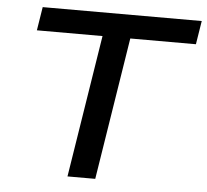

<svg xmlns="http://www.w3.org/2000/svg" viewBox="-51 -759 876 813"><g transform="rotate(5 387.0 -352.5)"><path d="M265 0 361 -605H82L98 -705H774L758 -605H479L383 0Z"/></g></svg>

Font: Nunito Sans 7pt SemiExpanded SemiBold
Style: Italic
Weight: 600
Width: 6
Italic angle: -9°
Designer: Vernon Adams
Foundry: Vernon Adams
Version: Version 3.101;gftools[0.9.27]